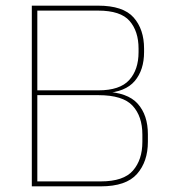

<svg xmlns="http://www.w3.org/2000/svg" viewBox="-20 -659 601 679"><path d="M101.5 0V-17.5H336.5Q417 -17.5 450.2 -55.8Q483.5 -94 483.5 -157.5V-183Q483.5 -247.5 449 -285Q414.5 -322.5 328 -322.5H104.5V-339.5H328Q404 -339.5 437 -376Q470 -412.5 470 -474.5V-487Q470 -548.5 438.2 -585Q406.5 -621.5 327 -621.5H101.5V-639H327Q415.5 -639 452.5 -597.2Q489.5 -555.5 489.5 -487V-475Q489.5 -411.5 456.5 -372.5Q423.5 -333.5 350.5 -329.5L347.5 -335Q431 -332.5 467 -292.2Q503 -252 503 -184V-157.5Q503 -87.5 464.5 -43.8Q426 0 336.5 0ZM92.5 0V-639H112V0Z"/></svg>

Font: Anek Tamil Medium Thin
Style: Regular
Weight: 250
Version: Version 1.003